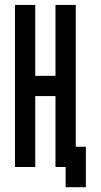

<svg xmlns="http://www.w3.org/2000/svg" viewBox="-20 -687 415 790"><path d="M250 0H208.3V-291.7H125V0H41.7V-666.7H125V-375H208.3V-666.7H291.7V-83.3H333.3V83.3H250Z"/></svg>

Font: Yulong
Style: Regular
Weight: 400
Designer: GGBotNet
Foundry: f0n7.com
Version: 1.00